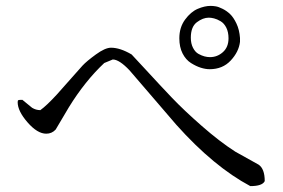

<svg xmlns="http://www.w3.org/2000/svg" viewBox="-20 -677 960 652"><path d="M589 -547Q589 -584 608.5 -610.5Q628 -637 651.5 -647Q675 -657 695 -657Q703 -657 712.5 -655.5Q722 -654 736 -647Q750 -640 761.5 -629Q773 -618 783 -597Q793 -576 795 -548V-535Q791 -501 763.5 -471.5Q736 -442 692 -442Q678 -442 662 -447Q646 -452 628.5 -463Q611 -474 600 -495.5Q589 -517 589 -547ZM628 -549Q628 -529 635.5 -514.5Q643 -500 654 -494Q665 -488 674.5 -485.5Q684 -483 693 -483Q718 -483 737 -500Q756 -517 756 -547Q756 -568 748.5 -583Q741 -598 729 -605Q717 -612 707 -614.5Q697 -617 689 -617Q669 -617 648.5 -601.5Q628 -586 628 -549ZM137 -223Q107 -223 73.5 -261.5Q40 -300 40 -330Q40 -336 42.5 -337Q45 -338 56 -338L89 -311Q102 -303 117 -303Q138 -318 173 -356L236 -427Q247 -440 260.5 -454.5Q274 -469 305.5 -492Q337 -515 357 -515Q388 -515 427 -492Q435 -484 479 -436Q523 -388 563.5 -345.5Q604 -303 665 -249.5Q726 -196 779 -162L858 -118Q879 -104 879 -62Q871 -45 830 -45Q706 -111 579 -253L420 -438Q385 -475 363 -475L334 -463Q269 -402 214 -313L169 -237Q156 -223 137 -223Z"/></svg>

Font: cwTeXMing
Style: Medium
Weight: 500
Version: Version 1.17